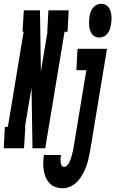

<svg xmlns="http://www.w3.org/2000/svg" viewBox="-70 -790 614 1023"><path d="M-50 0 -44 -114H-28L56 -621H50L57 -735H143L148 -410Q149 -418 150.5 -425.5Q152 -433 153 -441L183 -621H182L188 -735H296L290 -621H274L171 0H103L98 -325Q97 -317 96 -309.5Q95 -302 93 -294L63 -114H65L58 0ZM459 -590Q447 -590 436.5 -595Q426 -600 419.5 -609.5Q413 -619 409.5 -630Q406 -641 405 -653Q404 -665 404.5 -677.5Q405 -690 407 -702Q409 -714 413 -726Q417 -738 425.5 -748.5Q434 -759 445.5 -764.5Q457 -770 469 -770Q481 -770 491.5 -765Q502 -760 509 -750.5Q516 -741 519 -730Q522 -719 523.5 -707Q525 -695 524 -682.5Q523 -670 521 -658Q519 -646 515 -634Q511 -622 503 -611.5Q495 -601 483 -595.5Q471 -590 459 -590ZM265 213Q245 213 226 206.5Q207 200 194 186Q181 172 173.5 154.5Q166 137 163 117Q160 97 160.5 76.5Q161 56 164 36H255Q253 45 252.5 54.5Q252 64 253 73Q254 82 258 90.5Q262 99 272 99Q281 99 288.5 90.5Q296 82 300.5 72.5Q305 63 308 53.5Q311 44 313.5 34.5Q316 25 318 15.5Q320 6 322 -4L390 -416H337L343 -530H500L410 15Q406 36 401 57.5Q396 79 388.5 99Q381 119 370 139Q359 159 343.5 176Q328 193 307 203Q286 213 265 213Z"/></svg>

Font: Iosevka Curly Slab HvObl
Style: Regular
Weight: 900
Italic angle: -9°
Monospace: yes
Designer: Belleve Invis
Foundry: Belleve Invis
Version: Version 11.1.0; ttfautohint (v1.8.3)